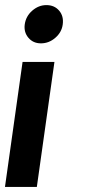

<svg xmlns="http://www.w3.org/2000/svg" viewBox="-66 -533 336 753"><path d="M116 -513Q147.5 -513 166 -491.2Q184.5 -469.5 180 -437Q176 -406.5 151 -384.8Q126 -363 94.5 -363Q64 -363 45.5 -384.8Q27 -406.5 31 -437Q35.5 -469.5 60.5 -491.2Q85.5 -513 116 -513ZM147.5 -290 78.5 200H-46.5L22.5 -290Z"/></svg>

Font: Urbanist Black
Style: Italic
Weight: 900
Italic angle: -8°
Designer: Corey Hu
Foundry: Corey Hu
Version: Version 1.330; ttfautohint (v1.8.4.7-5d5b)